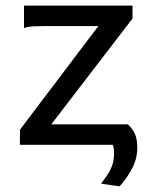

<svg xmlns="http://www.w3.org/2000/svg" viewBox="-20 -518 548 687"><path d="M454.1 -498V-451.7L163.6 -73.2H437Q454.1 -58.1 462.6 -39.1Q471.2 -20 471.2 9.8Q471.2 50.3 452.6 85.2Q434.1 120.1 407.7 148.9L341.8 139.2Q354 123 362.8 109.9Q371.6 96.7 377.2 84.2Q382.8 71.8 385.5 58.8Q388.2 45.9 388.2 29.3Q388.2 13.7 383.3 0H51.3V-53.7L332 -424.8H141.6Q119.6 -424.8 99.6 -423.8Q79.6 -422.9 65.9 -417.5V-498Z"/></svg>

Font: Andika
Style: Regular
Weight: 400
Designer: Victor Gaultney, Annie Olsen, Julie Remington, Don Collingsworth, Eric Hays
Foundry: SIL International
Version: Version 1.001